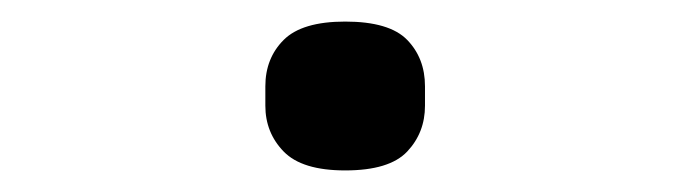

<svg xmlns="http://www.w3.org/2000/svg" viewBox="-20 -393 640 178"><path d="M300 -235Q260 -235 243 -252.5Q226 -270 226 -295V-313Q226 -339 243 -356Q260 -373 300 -373Q341 -373 357.5 -356Q374 -339 374 -313V-295Q374 -270 357.5 -252.5Q341 -235 300 -235Z"/></svg>

Font: Lilex
Style: Regular
Weight: 400
Monospace: yes
Designer: Mike Abbink, Paul van der Laan, Pieter van Rosmalen, Mikhael Khrustik
Foundry: Mikhael Khrustik
Version: Version 2.510